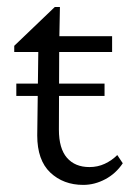

<svg xmlns="http://www.w3.org/2000/svg" viewBox="-20 -519 369 546"><path d="M329.1 -54.7Q309.6 -25.4 279.3 -9.3Q249 6.8 216.8 6.8Q160.2 6.8 123 -28.3Q85.9 -63.5 85.9 -133.8L88.9 -371.1H20.5V-388.7L135.7 -499H150.4L148.4 -393.6L147.5 -150.4Q147.5 -96.7 170.4 -70.3Q193.4 -43.9 234.4 -43.9Q257.8 -43.9 277.8 -53.2Q297.9 -62.5 313.5 -78.1ZM120.1 -371.1V-416H298.8V-371.1ZM26.4 -246.1V-281.2H277.3V-246.1Z"/></svg>

Font: Crimson Pro Light
Style: Regular
Weight: 300
Designer: Jacques Le Bailly
Foundry: Baron von Fonthausen
Version: Version 1.003